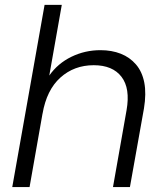

<svg xmlns="http://www.w3.org/2000/svg" viewBox="-20 -760 673 780"><path d="M29.8 0 161.1 -740.2H231L180.2 -453.1Q214.8 -502.4 270 -529.3Q325.2 -556.2 388.2 -556.2Q434.1 -556.2 470.7 -541.7Q507.3 -527.3 532.5 -498Q557.6 -468.8 566.2 -424.3Q574.7 -379.9 564.9 -319.8L507.8 0H439L494.1 -312Q509.8 -400.9 473.6 -448Q437.5 -495.1 360.8 -495.1Q281.2 -495.1 225.3 -444.8Q169.4 -394.5 152.8 -297.9V-298.8L100.1 0Z"/></svg>

Font: SVN-Poppins Light
Style: Italic
Weight: 300
Italic angle: -10°
Designer: Ninad Kale (Devanagari), Jonny Pinhorn (Latin)
Foundry: Indian Type Foundry
Version: Version 3.002 2017